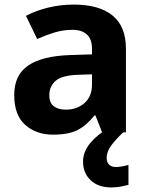

<svg xmlns="http://www.w3.org/2000/svg" viewBox="-20 -577 644 837"><path d="M302 -557Q412 -557 470.5 -509.5Q529 -462 529 -364V0H425L396 -74H392Q357 -30 318 -10Q279 10 211 10Q138 10 90 -32.5Q42 -75 42 -163Q42 -250 103 -291.5Q164 -333 286 -337L381 -340V-364Q381 -407 358.5 -427Q336 -447 296 -447Q256 -447 218 -435.5Q180 -424 142 -407L93 -508Q137 -531 190.5 -544Q244 -557 302 -557ZM323 -251Q251 -249 223 -225Q195 -201 195 -162Q195 -128 215 -113.5Q235 -99 267 -99Q315 -99 348 -127.5Q381 -156 381 -208V-253ZM445 111Q445 131 456 141Q467 151 484 151Q500 151 515 148Q530 145 540 142V229Q524 233 506 236.5Q488 240 464 240Q408 240 375 208.5Q342 177 342 128Q342 84 374 46Q406 8 452 -17L517 0Q483 32 464 58.5Q445 85 445 111Z"/></svg>

Font: Noto Sans Medefaidrin
Style: Bold
Weight: 700
Designer: Dalton Maag Ltd
Foundry: Dalton Maag Ltd
Version: Version 1.002; ttfautohint (v1.8.4.7-5d5b)